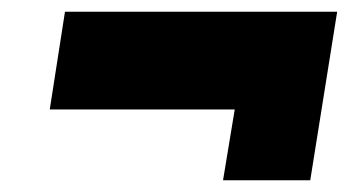

<svg xmlns="http://www.w3.org/2000/svg" viewBox="-20 -443 596 328"><path d="M65 -256H381L361 -135H510L556 -423H91Z"/></svg>

Font: Rabbid Highway Sign IV
Style: BlkObl
Weight: 400
Foundry: Cannot Into Space Fonts
Version: Version 0.277